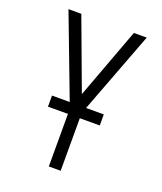

<svg xmlns="http://www.w3.org/2000/svg" viewBox="-136 -824 772 913"><g transform="rotate(20 250.0 -367.5)"><path d="M220 0V-292L52 -735H117L250 -377L383 -735H448L280 -292V0ZM119 -266V-322H381V-266Z"/></g></svg>

Font: Iosevka Custom Light
Style: Regular
Weight: 300
Monospace: yes
Designer: Belleve Invis
Foundry: Belleve Invis
Version: Version 27.3.5